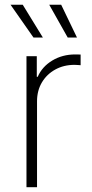

<svg xmlns="http://www.w3.org/2000/svg" viewBox="-20 -780 382 800"><path d="M90.3 0V-545.9H133.3V-460H137.2Q155.3 -502 197.5 -527.6Q239.7 -553.2 293.5 -553.2Q299.3 -553.2 304.9 -553Q310.5 -552.7 315.9 -552.7V-508.3Q313 -508.3 306.2 -509Q299.3 -509.8 290.5 -509.8Q245.6 -509.8 210.2 -490.2Q174.8 -470.7 154.5 -436.5Q134.3 -402.3 134.3 -357.9V0ZM262.2 -623.5 185.1 -760.3H234.9L300.8 -623.5ZM119.6 -623.5 23.9 -760.3H74.7L158.7 -623.5Z"/></svg>

Font: Inter ExtraLight
Style: Regular
Weight: 250
Designer: Rasmus Andersson
Foundry: rsms
Version: Version 4.001;git-66647c0bb